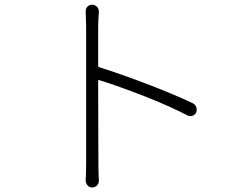

<svg xmlns="http://www.w3.org/2000/svg" viewBox="-20 -784 1040 826"><path d="M809.6 -339.8Q820.3 -334 824.2 -323.2Q826.2 -317.4 826.2 -312.5Q826.2 -306.6 824.2 -300.8Q819.3 -290 808.6 -286.1Q797.9 -282.2 787.1 -287.1Q709 -328.1 600.1 -370.6Q491.2 -413.1 406.2 -439.5Q402.3 -441.4 402.3 -436.5L403.3 -84Q403.3 -40 405.3 -8.8Q406.2 3.9 397.9 13.2Q389.6 22.5 377 22.5Q364.3 22.5 356.4 13.2Q348.6 3.9 348.6 -8.8Q350.6 -39.1 350.6 -84V-668.9L348.6 -735.4Q348.6 -746.1 355.5 -754.9Q364.3 -763.7 376.5 -763.7Q388.7 -763.7 397.5 -754.4Q406.2 -745.1 405.3 -732.4Q402.3 -692.4 402.3 -668.9V-500Q402.3 -496.1 406.2 -495.1Q499 -465.8 611.8 -422.9Q724.6 -379.9 809.6 -339.8Z"/></svg>

Font: Gen Jyuu Gothic L Monospace Light
Style: Regular
Weight: 300
Designer: [Source Han Sans]
Ryoko NISHIZUKA  (kana & ideographs); Paul D. Hunt (Latin, Greek & Cyrillic); Wenlong ZHANG  (bopomofo
Version: Version 1.002.20150607